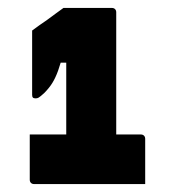

<svg xmlns="http://www.w3.org/2000/svg" viewBox="-20 -822 440 484"><path d="M55 -483H335Q340 -483 343 -480Q346 -477 346 -472Q346 -468 346 -451.5Q346 -435 346 -415Q346 -395 346 -378.5Q346 -362 346 -358H66Q61 -358 58 -361Q55 -364 55 -369Q55 -375 55 -389Q55 -403 55 -420.5Q55 -438 55 -455.5Q55 -473 55 -483ZM273 -397H140L147 -415Q147 -420 147 -431Q147 -442 147 -452Q147 -462 147 -467Q147 -469 147 -486.5Q147 -504 147 -530Q147 -556 147 -585Q147 -614 147 -641Q147 -668 147 -688L164 -664H113L140 -690Q133 -662 126.5 -644Q120 -626 112 -613Q104 -600 91 -587Q81 -578 77.5 -576Q74 -574 70 -574Q65 -574 63 -576Q61 -578 61 -583V-745Q70 -752 79.5 -758.5Q89 -765 99 -772Q110 -780 120 -787.5Q130 -795 140 -802Q145 -802 162.5 -802Q180 -802 202 -802Q224 -802 241 -802Q258 -802 262 -802Q267 -802 270 -799Q273 -796 273 -791Q273 -789 273 -760Q273 -731 273 -687Q273 -643 273 -594Q273 -545 273 -501Q273 -457 273 -428.5Q273 -400 273 -397Z"/></svg>

Font: Recursive Black
Style: Regular
Weight: 900
Version: Version 1.085